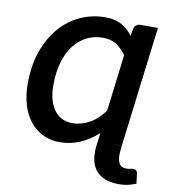

<svg xmlns="http://www.w3.org/2000/svg" viewBox="-89 -730 850 968"><g transform="rotate(10 336.0 -246.5)"><path d="M442.9 -31.7 448.2 -76.2Q406.2 -37.1 356.7 -16.1Q307.1 4.9 253.4 4.9Q206.5 4.9 168 -13.7Q129.4 -32.2 101.8 -66.4Q74.2 -100.6 59.3 -149.4Q44.4 -198.2 44.4 -258.8Q44.4 -352.1 70.6 -425.5Q96.7 -499 141.4 -550Q186 -601.1 245.6 -628.2Q305.2 -655.3 372.1 -655.3Q393.1 -655.3 412.4 -651.9Q431.6 -648.4 449.2 -640.1Q466.8 -631.8 482.7 -618.4Q498.5 -605 513.7 -585L518.6 -616.7Q521 -631.8 530 -640.1Q539.1 -648.4 551.8 -648.4H642.1L565.9 -31.7ZM300.3 -100.6Q342.3 -100.6 384.3 -122.3Q426.3 -144 462.4 -193.4L498 -483.4Q486.3 -499.5 473.9 -512.2Q461.4 -524.9 447.3 -533.7Q433.1 -542.5 416.3 -547.1Q399.4 -551.8 378.4 -551.8Q334 -551.8 296.4 -533.2Q258.8 -514.6 231.2 -479Q203.6 -443.4 188.2 -391.6Q172.9 -339.8 172.9 -273.4Q172.9 -231 182.1 -198.7Q191.4 -166.5 208 -144.5Q224.6 -122.6 248 -111.6Q271.5 -100.6 300.3 -100.6ZM563 -4.4Q559.1 33.2 569.3 55.4Q579.6 77.6 608.4 77.6Q620.1 77.6 628.7 75.2Q637.2 72.8 644 72.8Q650.9 72.8 657.2 76.7Q663.6 80.6 665.5 94.2L671.9 143.6Q649.9 152.8 629.6 157.2Q609.4 161.6 584.5 161.6Q539.1 161.6 509 148.2Q479 134.8 461.9 110.8Q444.8 86.9 440.2 54.2Q435.5 21.5 440.9 -17.6L442.9 -31.7H504.4Q515.6 -31.7 526.9 -31.5Q538.1 -31.2 546.9 -31.2H565.9Z"/></g></svg>

Font: Carlito
Style: Bold Italic
Weight: 700
Italic angle: -7°
Designer: Lukasz Dziedzic
Foundry: tyPoland Lukasz Dziedzic
Version: Version 1.104